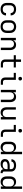

<svg xmlns="http://www.w3.org/2000/svg" viewBox="2908 -3684 783 6640"><g transform="rotate(90 3300.0 -363.5)"><path d="M298 8Q268 8 239 3Q210 -2 184 -15Q158 -28 137 -49.5Q116 -71 103 -97Q90 -123 85 -152Q80 -181 80 -210V-310Q80 -339 85 -368Q90 -397 103 -423Q116 -449 137 -470.5Q158 -492 184 -505Q210 -518 239 -523Q268 -528 298 -528Q325 -528 351.5 -524Q378 -520 403 -509.5Q428 -499 449.5 -482Q471 -465 485 -442.5Q499 -420 506.5 -393.5Q514 -367 514 -340Q514 -340 514 -340Q514 -340 514 -340H431Q431 -340 431 -340Q431 -340 431 -340Q431 -365 420.5 -388.5Q410 -412 391 -427Q372 -442 347 -448Q322 -454 298 -454Q279 -454 260.5 -450.5Q242 -447 225.5 -438Q209 -429 196.5 -414.5Q184 -400 176 -383Q168 -366 165.5 -347.5Q163 -329 163 -310V-210Q163 -191 165.5 -172.5Q168 -154 176 -137Q184 -120 196.5 -105.5Q209 -91 225.5 -82Q242 -73 260.5 -69.5Q279 -66 298 -66Q322 -66 347 -72Q372 -78 391 -93Q410 -108 420.5 -131.5Q431 -155 431 -180Q431 -180 431 -180Q431 -180 431 -180H514Q514 -180 514 -180Q514 -180 514 -180Q514 -153 506.5 -126.5Q499 -100 485 -77.5Q471 -55 449.5 -38Q428 -21 403 -10.5Q378 0 351.5 4Q325 8 298 8Z M900 8Q871 8 841.5 3Q812 -2 786 -15Q760 -28 738.5 -49Q717 -70 703.5 -96Q690 -122 685 -151.5Q680 -181 680 -210V-310Q680 -339 685 -368.5Q690 -398 703.5 -424Q717 -450 738.5 -471Q760 -492 786.5 -505Q813 -518 842 -524.5Q871 -531 900 -531Q929 -531 958 -524.5Q987 -518 1013.5 -505Q1040 -492 1061.5 -471Q1083 -450 1096.5 -424Q1110 -398 1115 -368.5Q1120 -339 1120 -310V-210Q1120 -181 1115 -151.5Q1110 -122 1096.5 -96Q1083 -70 1061.5 -49Q1040 -28 1014 -15Q988 -2 958.5 3Q929 8 900 8ZM900 -66Q919 -66 937.5 -69.5Q956 -73 973 -82Q990 -91 1002.5 -105Q1015 -119 1023 -136.5Q1031 -154 1034 -172.5Q1037 -191 1037 -210V-310Q1037 -329 1034 -348Q1031 -367 1023 -384Q1015 -401 1002 -415.5Q989 -430 972 -438.5Q955 -447 936 -451Q917 -455 898 -455Q879 -455 860.5 -451Q842 -447 826 -437.5Q810 -428 797 -414Q784 -400 776.5 -383Q769 -366 766 -347.5Q763 -329 763 -310V-210Q763 -191 766 -172.5Q769 -154 777 -136.5Q785 -119 797.5 -105Q810 -91 827 -82Q844 -73 862.5 -69.5Q881 -66 900 -66Z M1288 0V-520H1371V-424Q1381 -448 1397 -468.5Q1413 -489 1434 -502.5Q1455 -516 1480.5 -522Q1506 -528 1532 -528Q1558 -528 1584.5 -521.5Q1611 -515 1633 -500Q1655 -485 1671 -462.5Q1687 -440 1696 -415Q1705 -390 1708.5 -363.5Q1712 -337 1712 -310V0H1629V-310Q1629 -328 1626.5 -346.5Q1624 -365 1617 -382Q1610 -399 1598 -413.5Q1586 -428 1570.5 -437.5Q1555 -447 1536.5 -451Q1518 -455 1500 -455Q1482 -455 1463.5 -451Q1445 -447 1429.5 -437.5Q1414 -428 1402 -413.5Q1390 -399 1383 -382Q1376 -365 1373.5 -346.5Q1371 -328 1371 -310V0Z M2190 0Q2169 0 2148.5 -3.5Q2128 -7 2109 -16Q2090 -25 2075 -40Q2060 -55 2051 -74Q2042 -93 2038.5 -113.5Q2035 -134 2035 -155V-447H1888V-520H2035V-699H2118V-520H2312V-447H2118V-155Q2118 -139 2121.5 -124Q2125 -109 2135 -97Q2145 -85 2159.5 -79.5Q2174 -74 2190 -74H2312V0Z M2813 0Q2793 0 2772 -3.5Q2751 -7 2732.5 -16Q2714 -25 2699 -40Q2684 -55 2675 -74Q2666 -93 2662.5 -113.5Q2659 -134 2659 -155V-447H2499V-520H2741V-155Q2741 -139 2745 -124Q2749 -109 2758.5 -97Q2768 -85 2783 -79.5Q2798 -74 2813 -74H2911V0ZM2700 -608Q2687 -608 2675 -611.5Q2663 -615 2654 -624Q2645 -633 2641.5 -645Q2638 -657 2638 -670Q2638 -683 2641.5 -695Q2645 -707 2654 -716Q2663 -725 2675 -729Q2687 -733 2700 -733Q2713 -733 2725 -729Q2737 -725 2746 -716Q2755 -707 2759 -695Q2763 -683 2763 -670Q2763 -657 2759 -645Q2755 -633 2746 -624Q2737 -615 2725 -611.5Q2713 -608 2700 -608Z M3088 0V-520H3171V-424Q3181 -448 3197 -468.5Q3213 -489 3234 -502.5Q3255 -516 3280.5 -522Q3306 -528 3332 -528Q3358 -528 3384.5 -521.5Q3411 -515 3433 -500Q3455 -485 3471 -462.5Q3487 -440 3496 -415Q3505 -390 3508.5 -363.5Q3512 -337 3512 -310V0H3429V-310Q3429 -328 3426.5 -346.5Q3424 -365 3417 -382Q3410 -399 3398 -413.5Q3386 -428 3370.5 -437.5Q3355 -447 3336.5 -451Q3318 -455 3300 -455Q3282 -455 3263.5 -451Q3245 -447 3229.5 -437.5Q3214 -428 3202 -413.5Q3190 -399 3183 -382Q3176 -365 3173.5 -346.5Q3171 -328 3171 -310V0Z M3868 8Q3842 8 3815.5 1.5Q3789 -5 3767 -20Q3745 -35 3729 -57.5Q3713 -80 3704 -105Q3695 -130 3691.5 -156.5Q3688 -183 3688 -210V-520H3771V-210Q3771 -192 3773.5 -173.5Q3776 -155 3783 -138Q3790 -121 3802 -106.5Q3814 -92 3829.5 -82.5Q3845 -73 3863.5 -69.5Q3882 -66 3900 -66Q3918 -66 3936.5 -69.5Q3955 -73 3970.5 -82.5Q3986 -92 3998 -106.5Q4010 -121 4017 -138Q4024 -155 4026.5 -173.5Q4029 -192 4029 -210V-520H4112V0H4029V-96Q4019 -72 4003 -51.5Q3987 -31 3966 -17.5Q3945 -4 3919.5 2Q3894 8 3868 8Z M4613 0Q4593 0 4572 -3.5Q4551 -7 4532.5 -16Q4514 -25 4499 -40Q4484 -55 4475 -74Q4466 -93 4462.5 -113.5Q4459 -134 4459 -155V-447H4299V-520H4541V-155Q4541 -139 4545 -124Q4549 -109 4558.5 -97Q4568 -85 4583 -79.5Q4598 -74 4613 -74H4711V0ZM4500 -608Q4487 -608 4475 -611.5Q4463 -615 4454 -624Q4445 -633 4441.5 -645Q4438 -657 4438 -670Q4438 -683 4441.5 -695Q4445 -707 4454 -716Q4463 -725 4475 -729Q4487 -733 4500 -733Q4513 -733 4525 -729Q4537 -725 4546 -716Q4555 -707 4559 -695Q4563 -683 4563 -670Q4563 -657 4559 -645Q4555 -633 4546 -624Q4537 -615 4525 -611.5Q4513 -608 4500 -608Z M5068 8Q5040 8 5013.5 2Q4987 -4 4964 -19Q4941 -34 4924 -56Q4907 -78 4897 -103.5Q4887 -129 4883.5 -156Q4880 -183 4880 -210V-310Q4880 -337 4883.5 -364Q4887 -391 4897 -416.5Q4907 -442 4924 -464Q4941 -486 4964 -501Q4987 -516 5013.5 -522Q5040 -528 5068 -528Q5093 -528 5118.5 -522.5Q5144 -517 5165.5 -503Q5187 -489 5203 -468.5Q5219 -448 5229 -424V-735H5312V0H5229V-96Q5219 -72 5203 -51.5Q5187 -31 5165.5 -17Q5144 -3 5118.5 2.5Q5093 8 5068 8ZM5099 -65Q5118 -65 5136 -69Q5154 -73 5170 -82.5Q5186 -92 5198 -106.5Q5210 -121 5217 -138Q5224 -155 5226.5 -173.5Q5229 -192 5229 -210V-310Q5229 -328 5226.5 -346.5Q5224 -365 5217 -382Q5210 -399 5198 -413.5Q5186 -428 5170 -437.5Q5154 -447 5136 -451Q5118 -455 5099 -455Q5080 -455 5061.5 -451Q5043 -447 5026.5 -438Q5010 -429 4997 -414.5Q4984 -400 4976.5 -383Q4969 -366 4966 -347.5Q4963 -329 4963 -310V-210Q4963 -191 4966 -172.5Q4969 -154 4976.5 -137Q4984 -120 4997 -105.5Q5010 -91 5026.5 -82Q5043 -73 5061.5 -69Q5080 -65 5099 -65Z M5651 8Q5651 8 5651 8Q5651 8 5650 8Q5629 8 5607.5 5Q5586 2 5566.5 -6Q5547 -14 5530 -27.5Q5513 -41 5501.5 -59Q5490 -77 5485 -98.5Q5480 -120 5480 -141Q5480 -169 5489 -195.5Q5498 -222 5517 -242Q5536 -262 5560.5 -274.5Q5585 -287 5612 -294.5Q5639 -302 5666.5 -304.5Q5694 -307 5721 -307H5829V-355Q5829 -371 5825 -386Q5821 -401 5811 -413Q5801 -425 5787.5 -433.5Q5774 -442 5759.5 -446.5Q5745 -451 5729.5 -452.5Q5714 -454 5699 -454Q5677 -454 5655 -450.5Q5633 -447 5613.5 -436.5Q5594 -426 5581.5 -407.5Q5569 -389 5569 -367Q5569 -367 5569 -367Q5569 -367 5569 -367H5486Q5486 -367 5486 -367Q5486 -367 5486 -367Q5486 -392 5494.5 -416Q5503 -440 5518.5 -459.5Q5534 -479 5555 -492.5Q5576 -506 5600 -514Q5624 -522 5649 -525Q5674 -528 5699 -528Q5725 -528 5750.5 -525Q5776 -522 5800.5 -513Q5825 -504 5847 -489Q5869 -474 5884 -453Q5899 -432 5905.5 -406.5Q5912 -381 5912 -355V-104Q5912 -97 5914.5 -89Q5917 -81 5922.5 -75.5Q5928 -70 5935.5 -68Q5943 -66 5951 -66H5968V8H5951Q5929 8 5907.5 3Q5886 -2 5868.5 -15.5Q5851 -29 5841 -49Q5831 -69 5830 -91Q5818 -66 5799 -46.5Q5780 -27 5756 -14.5Q5732 -2 5705 3Q5678 8 5651 8ZM5682 -65Q5700 -65 5718 -68Q5736 -71 5753 -77Q5770 -83 5785 -94Q5800 -105 5810.5 -120Q5821 -135 5825 -153Q5829 -171 5829 -189V-234H5721Q5705 -234 5688 -233Q5671 -232 5655 -228.5Q5639 -225 5623 -220Q5607 -215 5593 -205.5Q5579 -196 5571 -181Q5563 -166 5563 -150Q5563 -129 5574 -111Q5585 -93 5602.5 -82.5Q5620 -72 5640.5 -68.5Q5661 -65 5682 -65Z M6268 8Q6240 8 6213.5 2Q6187 -4 6164 -19Q6141 -34 6124 -56Q6107 -78 6097 -103.5Q6087 -129 6083.5 -156Q6080 -183 6080 -210V-310Q6080 -337 6083.5 -364Q6087 -391 6097 -416.5Q6107 -442 6124 -464Q6141 -486 6164 -501Q6187 -516 6213.5 -522Q6240 -528 6268 -528Q6293 -528 6318.5 -522.5Q6344 -517 6365.5 -503Q6387 -489 6403 -468.5Q6419 -448 6429 -424V-735H6512V0H6429V-96Q6419 -72 6403 -51.5Q6387 -31 6365.5 -17Q6344 -3 6318.5 2.5Q6293 8 6268 8ZM6299 -65Q6318 -65 6336 -69Q6354 -73 6370 -82.5Q6386 -92 6398 -106.5Q6410 -121 6417 -138Q6424 -155 6426.5 -173.5Q6429 -192 6429 -210V-310Q6429 -328 6426.5 -346.5Q6424 -365 6417 -382Q6410 -399 6398 -413.5Q6386 -428 6370 -437.5Q6354 -447 6336 -451Q6318 -455 6299 -455Q6280 -455 6261.5 -451Q6243 -447 6226.5 -438Q6210 -429 6197 -414.5Q6184 -400 6176.5 -383Q6169 -366 6166 -347.5Q6163 -329 6163 -310V-210Q6163 -191 6166 -172.5Q6169 -154 6176.5 -137Q6184 -120 6197 -105.5Q6210 -91 6226.5 -82Q6243 -73 6261.5 -69Q6280 -65 6299 -65Z"/></g></svg>

Font: Iosevka Meiseki Sans
Style: Regular
Weight: 400
Monospace: yes
Designer: Belleve Invis
Foundry: Belleve Invis
Version: Version 11.2.6; ttfautohint (v1.8.4)